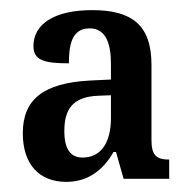

<svg xmlns="http://www.w3.org/2000/svg" viewBox="-20 -739 373 379"><path d="M111 -380C155 -380 185 -405 204 -439H209L224 -386H314V-424C288 -424 279 -433 279 -463V-611C279 -690 240 -719 162 -719C88 -719 46 -692 46 -648C46 -620 67 -614 116 -614C116 -649 121 -683 157 -683C189 -683 199 -653 199 -613V-582L157 -580C66 -575 25 -543 25 -476C25 -415 57 -380 111 -380ZM143 -428C122 -428 107 -441 107 -480C107 -523 123 -548 174 -550L199 -551V-506C199 -457 179 -428 143 -428Z"/></svg>

Font: Noto Serif Sinhala ExtraCondensed SemiBold
Style: Regular
Weight: 600
Width: 2
Designer: Jelle Bosma - Monotype Design Team
Foundry: Monotype Imaging Inc.
Version: Version 2.007